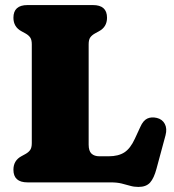

<svg xmlns="http://www.w3.org/2000/svg" viewBox="-20 -720 686 758"><path d="M370.5 -596.5 355 -588Q342.5 -581 336.2 -572Q330 -563 330 -545V-149Q330 -124 341.2 -113.5Q352.5 -103 372.5 -103H408.5Q447.5 -103 471.2 -118.5Q495 -134 512.5 -172.5L534 -219Q545 -244 561.2 -251.8Q577.5 -259.5 599 -254.5Q620.5 -249.5 630.5 -231Q640.5 -212.5 633.5 -186L598 -54.5Q588 -16.5 572.5 0.8Q557 18 526.5 18Q509 18 493.8 13.5Q478.5 9 460.2 4.5Q442 0 416.5 0H88.5Q33 0 33 -50Q33 -86.5 65 -103.5L80.5 -112Q93 -119 99.2 -128Q105.5 -137 105.5 -155V-545Q105.5 -563 99.2 -572Q93 -581 80.5 -588L65 -596.5Q33 -613.5 33 -650Q33 -700 88.5 -700H347Q402.5 -700 402.5 -650Q402.5 -613.5 370.5 -596.5Z"/></svg>

Font: Fraunces 72pt S100 Black
Style: Regular
Weight: 900
Version: Version 1.000; ttfautohint (v1.8.3)